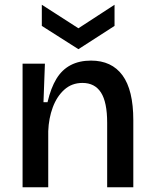

<svg xmlns="http://www.w3.org/2000/svg" viewBox="-20 -788 648 808"><path d="M75 0V-320V-520H169L163 -358H180Q194 -418 217.5 -456.5Q241 -495 277.5 -514Q314 -533 363 -533Q450 -533 495.5 -471Q541 -409 541 -282V0H431V-271Q431 -358 405 -398.5Q379 -439 327 -439Q282 -439 250.5 -410.5Q219 -382 202 -336Q185 -290 183 -236V0ZM156 -768 310 -669 462 -768V-679L310 -581L156 -679Z"/></svg>

Font: Bricolage Grotesque 96pt ExtraBold Medium
Style: Regular
Weight: 500
Version: Version 1.001;gftools[0.9.33.dev8+g029e19f]